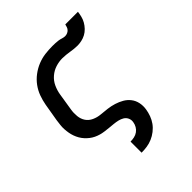

<svg xmlns="http://www.w3.org/2000/svg" viewBox="-215 -688 1030 1030"><g transform="rotate(-45 300.0 -173.0)"><path d="M258 215V131H259Q272 131 286.5 128Q301 125 313 116.5Q325 108 332.5 95Q340 82 342 68Q345 52 338.5 38Q332 24 319.5 16.5Q307 9 292 5.5Q277 2 261.5 0.5Q246 -1 230.5 -2.5Q215 -4 199.5 -6Q184 -8 169.5 -12Q155 -16 141.5 -22.5Q128 -29 116.5 -38Q105 -47 95 -58Q85 -69 77.5 -82Q70 -95 65 -109Q60 -123 57.5 -137.5Q55 -152 54 -167.5Q53 -183 55 -199Q57 -215 59 -231L76 -331Q81 -359 91 -386.5Q101 -414 118.5 -438Q136 -462 160.5 -480.5Q185 -499 212.5 -510Q240 -521 268 -524.5Q296 -528 324 -528Q335 -528 346.5 -527.5Q358 -527 368.5 -525.5Q379 -524 389.5 -520.5Q400 -517 411 -517Q419 -517 427.5 -520.5Q436 -524 442 -530.5Q448 -537 450.5 -545Q453 -553 455 -561H551Q549 -545 545 -529Q541 -513 532.5 -498Q524 -483 511.5 -470Q499 -457 484 -449Q469 -441 452.5 -437.5Q436 -434 420 -434Q407 -434 394.5 -435.5Q382 -437 369 -439Q356 -441 342.5 -442.5Q329 -444 315 -444Q290 -444 264.5 -436Q239 -428 218 -410Q197 -392 185.5 -367Q174 -342 170 -317L154 -217Q150 -193 152.5 -168.5Q155 -144 167.5 -125.5Q180 -107 202 -97Q224 -87 248 -85Q272 -83 296 -80Q320 -77 342.5 -70Q365 -63 385 -51.5Q405 -40 419 -22Q433 -4 438 19.5Q443 43 439 68Q436 88 428.5 108.5Q421 129 408.5 146.5Q396 164 378 178Q360 192 340 200.5Q320 209 299.5 212Q279 215 259 215Z"/></g></svg>

Font: Iosevka SS04 Md Ex Obl
Style: Regular
Weight: 500
Width: 7
Italic angle: -9°
Monospace: yes
Designer: Belleve Invis
Foundry: Belleve Invis
Version: Version 19.0.0; ttfautohint (v1.8.4)